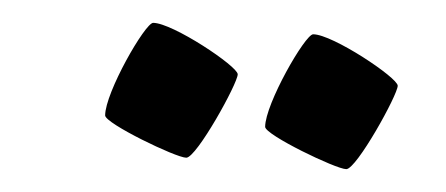

<svg xmlns="http://www.w3.org/2000/svg" viewBox="-20 -496 390 168"><path d="M188 -431C188 -438 131 -476 114 -476C107 -476 72 -415 72 -395C72 -388 134 -358 143 -358C152 -358 188 -423 188 -431ZM328 -421C328 -428 271 -466 254 -466C247 -466 212 -405 212 -385C212 -378 274 -348 283 -348C292 -348 328 -413 328 -421Z"/></svg>

Font: Yesteryear
Style: Regular
Weight: 400
Designer: Astigmatic (AOETI)
Foundry: Astigmatic (AOETI)
Version: Version 1.000